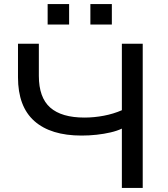

<svg xmlns="http://www.w3.org/2000/svg" viewBox="-20 -919 822 939"><path d="M576 0V-290Q553 -279 521 -271.5Q489 -264 452.5 -260Q416 -256 379 -256Q228 -256 148 -327Q68 -398 68 -541V-705H170V-548Q170 -442 225.5 -393Q281 -344 393 -344Q440 -344 487.5 -353Q535 -362 576 -380V-705H678V0ZM422 -799V-899H527V-799ZM213 -799V-899H318V-799Z"/></svg>

Font: Nunito Sans 10pt SemiExpanded Medium
Style: Regular
Weight: 500
Width: 6
Designer: Vernon Adams
Foundry: Vernon Adams
Version: Version 3.101;gftools[0.9.27]